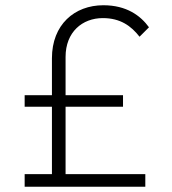

<svg xmlns="http://www.w3.org/2000/svg" viewBox="-20 -712 654 732"><path d="M178 -490V-349H74V-305H178V-48H74V0H534V-48H230V-305H449V-349H230V-495C230 -590 294 -643 372 -643C439 -643 480 -613 512 -572L548 -608C516 -652 463 -692 374 -692C264 -692 178 -618 178 -490Z"/></svg>

Font: MV Cash ExtraLight
Style: Regular
Weight: 200
Designer: Rodrigo Fuenzalida
Foundry: fragTYPE
Version: Version 1.100;Glyphs 3.1.2 (3151)